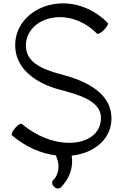

<svg xmlns="http://www.w3.org/2000/svg" viewBox="-20 -887 720 1136"><path d="M51 -86C134 -16 225 22 310 32C334 81 333 140 295 178C285 188 287 206 300 218C312 230 330 232 340 222C391 171 416 100 404 34C544 19 648 -72 639 -202C630 -336 492 -407 356 -443C255 -470 143 -505 134 -603C118 -775 374 -868 554 -688C559 -683 578 -692 595 -710C613 -728 623 -746 617 -752C390 -979 48 -840 71 -597C83 -469 204 -391 332 -357C441 -328 570 -293 577 -198C588 -27 324 26 109 -154C103 -159 85 -148 69 -129C53 -110 45 -91 51 -86Z"/></svg>

Font: Nupuram
Style: Regular
Weight: 400
Designer: Santhosh Thottingal (santhosh.thottingal@gmail.com)
Foundry: SMC
Version: Version 1.000